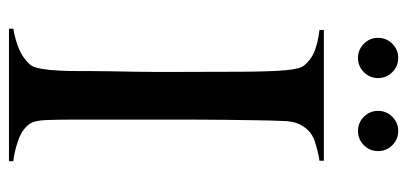

<svg xmlns="http://www.w3.org/2000/svg" viewBox="-266 -664 930 439"><g transform="rotate(90 199.5 -445.0)"><path d="M46 0V-10Q71 -14 92.5 -23Q114 -32 129 -49Q135 -57 138 -75.5Q141 -94 142 -116Q143 -138 143 -156Q143 -163 143 -184.5Q143 -206 143.5 -234Q144 -262 144.5 -289.5Q145 -317 145 -337.5Q145 -358 145 -363Q145 -471 144.5 -536Q144 -601 141 -633.5Q138 -666 130 -675Q116 -692 95.5 -699.5Q75 -707 49 -710V-720H348V-710Q327 -707 303 -699Q279 -691 266 -667Q257 -650 257 -624Q256 -601 255.5 -567.5Q255 -534 254.5 -497Q254 -460 254 -426Q254 -392 254 -367V-141Q254 -112 255 -85Q256 -58 264 -47Q276 -30 302 -21Q328 -12 349 -10V0ZM280 -798Q261 -798 247.5 -811.5Q234 -825 234 -844Q234 -863 247.5 -876.5Q261 -890 280 -890Q299 -890 312.5 -876.5Q326 -863 326 -844Q326 -825 312.5 -811.5Q299 -798 280 -798ZM113 -798Q94 -798 80.5 -811.5Q67 -825 67 -844Q67 -863 80.5 -876.5Q94 -890 113 -890Q132 -890 145.5 -876.5Q159 -863 159 -844Q159 -825 145.5 -811.5Q132 -798 113 -798Z"/></g></svg>

Font: Mulat Addis
Style: Regular
Weight: 400
Designer: Fasil fikreab
Version: Version 1.001; ttfautohint (v1.8.3)